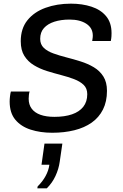

<svg xmlns="http://www.w3.org/2000/svg" viewBox="-20 -716 671 1050"><path d="M265.5 10Q200.5 10 147.8 -7Q95 -24 63.9 -61.2Q32.8 -98.5 32.8 -160.8Q32.8 -173.5 34.8 -189.9Q36.8 -206.2 39.5 -215.5H142.2Q139.5 -211 138.1 -197.1Q136.8 -183.2 136.8 -176Q136.8 -143.5 153.5 -121.4Q170.2 -99.2 201.6 -88.1Q233 -77 277.5 -77Q333.8 -77 373.8 -90.8Q413.8 -104.5 435.5 -132.1Q457.2 -159.8 457.2 -200.8Q457.2 -232.8 437.5 -251.8Q417.8 -270.8 385.4 -283.1Q353 -295.5 314.2 -305.5Q275.5 -315.5 236.6 -327.6Q197.8 -339.8 165.4 -359.4Q133 -379 113.2 -410.4Q93.5 -441.8 93.5 -490.5Q93.5 -559.8 129.9 -605.1Q166.2 -650.5 228.6 -673.2Q291 -696 368 -696Q429.8 -696 480.2 -679.5Q530.8 -663 560.4 -627.4Q590 -591.8 590 -534.8Q590 -527.8 589.5 -517.6Q589 -507.5 586 -491.8H484.2Q486.5 -505.2 487 -511.1Q487.5 -517 487.5 -521Q487.5 -562.8 452.4 -585.9Q417.2 -609 360.5 -609Q313.8 -609 277.5 -597.4Q241.2 -585.8 220.5 -562.8Q199.8 -539.8 199.8 -503.5Q199.8 -473 219.5 -454.2Q239.2 -435.5 272 -423.8Q304.8 -412 343.6 -402.1Q382.5 -392.2 421.2 -380Q460 -367.8 492.8 -348.4Q525.5 -329 545.2 -297.9Q565 -266.8 565 -219.2Q565 -160.5 543.1 -117Q521.2 -73.5 481.5 -45.5Q441.8 -17.5 386.9 -3.8Q332 10 265.5 10ZM184.2 313.8 185.8 303.5Q212.8 277 229.4 246.5Q246 216 250 185H207L223.2 69.5H321L306.5 169.2Q301.2 207.8 283.5 246.1Q265.8 284.5 236 313.8Z"/></svg>

Font: Chivo Medium
Style: Italic
Weight: 500
Italic angle: -8.05°
Designer: Hector Gatti
Foundry: Omnibus-Type
Version: Version 2.002